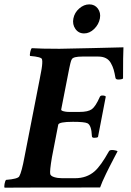

<svg xmlns="http://www.w3.org/2000/svg" viewBox="-29 -868 608 891"><path d="M385.7 -847.7Q410.6 -847.7 425 -828.4Q439.5 -809.1 434.6 -782.2Q429.2 -754.4 408 -733.6Q386.7 -712.9 361.3 -712.9Q335.4 -712.9 320.8 -733.9Q306.2 -754.9 311.5 -782.2Q316.9 -809.6 338.6 -828.6Q360.4 -847.7 385.7 -847.7ZM247.1 -641.6Q269 -641.6 398.2 -644.8Q527.3 -647.9 543.9 -648.4Q542 -615.7 542 -503.9Q537.1 -499 519.5 -499Q508.3 -499 506.8 -506.8Q502.9 -529.8 498.3 -545.4Q493.7 -561 485.1 -575.9Q476.6 -590.8 462.2 -598.1Q447.8 -605.5 427.7 -605.5H352.5Q312 -605.5 304.7 -593.8Q302.7 -590.3 301 -586.2Q299.3 -582 297.9 -575.4Q296.4 -568.8 295.4 -564.7Q294.4 -560.5 292.2 -549.8Q290 -539.1 289.1 -534.2L254.9 -359.4Q254.4 -356.4 259.5 -354Q264.6 -351.6 273.4 -350.1Q282.2 -348.6 292 -348.6H339.8Q379.9 -348.6 397.2 -361.3Q414.6 -374 433.6 -417Q436.5 -424.8 445.3 -424.8Q458.5 -424.8 461.9 -419.9L425.8 -232.4Q421.9 -228.5 408.2 -228.5Q397.5 -228.5 397.5 -236.3Q395.5 -286.6 377 -295.9Q363.3 -302.7 309.6 -302.7Q243.7 -302.7 241.2 -289.1L211.9 -137.7Q201.2 -74.2 204.1 -60.5Q206.1 -51.3 222.4 -46.1Q238.8 -41 258.8 -41H319.3Q373.5 -41 410.2 -73.2Q439 -98.6 476.6 -166Q479.5 -171.9 491.2 -171.9Q498 -171.9 506.6 -169.9Q515.1 -168 516.6 -166Q514.6 -162.6 499.8 -134Q484.9 -105.5 479.5 -94.7Q474.1 -84 463.4 -62.3Q452.6 -40.5 446.3 -25.4Q439.9 -10.3 435.5 2Q239.7 2 117.2 2.4Q3.9 2.4 -7.8 2.9Q-10.3 -1.5 -7.8 -14.9Q-5.4 -28.3 -1 -33.2Q54.2 -37.6 60.5 -49.8Q71.8 -69.8 85 -141.6L155.3 -501Q156.2 -505.9 158.4 -517.8Q160.6 -529.8 161.6 -534.4Q162.6 -539.1 164.1 -548.3Q165.5 -557.6 166 -562Q166.5 -566.4 167 -573Q167.5 -579.6 167.2 -584.2Q167 -588.9 166 -592.8Q164.1 -604 110.4 -608.4Q108.4 -613.3 111.3 -626.7Q114.3 -640.1 118.2 -644.5Q158.2 -641.6 247.1 -641.6Z"/></svg>

Font: Amiri
Style: Bold Slanted
Weight: 700
Italic angle: 9°
Designer: Khaled Hosny
Version: Version 000.107